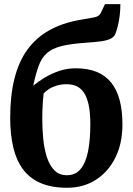

<svg xmlns="http://www.w3.org/2000/svg" viewBox="-20 -892 636 921"><path d="M301.7 8.7Q226.9 8.7 174.5 -14.1Q122.1 -36.9 90.2 -80.1Q58.2 -123.2 43.6 -185.4Q28.9 -247.6 28.9 -326.4Q28.9 -433.4 49.3 -514.6Q69.6 -595.8 110.9 -653.1Q152.2 -710.3 214.8 -745.8Q277.4 -781.3 361.8 -796.3Q405.8 -804 430.7 -808.5Q455.6 -813.1 463.1 -829L483.5 -872.3H557.5Q557.5 -845.6 554.5 -819.6Q551.4 -793.5 546 -770.6Q540.5 -747.7 533.5 -729.4Q526.6 -713.8 509 -705.6Q491.3 -697.3 462.2 -693.5Q433.1 -689.8 391.3 -686.9Q317.6 -682 273.4 -670.5Q229.1 -659 204.3 -636.5Q179.5 -614 165.6 -576.4Q151.8 -538.8 139.3 -481Q162.7 -500.5 194.4 -519.6Q226 -538.8 263.8 -551.6Q301.7 -564.4 343.1 -564.4Q401.5 -564.4 443.7 -547.2Q485.9 -530 513.3 -495.9Q540.7 -461.8 554 -411.4Q567.3 -361 567.3 -295Q567.3 -204.1 533.3 -135.8Q499.4 -67.5 439.6 -29.4Q379.9 8.7 301.7 8.7ZM300.7 -51.5Q342.5 -51.5 367 -81.6Q391.6 -111.8 402.5 -166.6Q413.3 -221.4 413.3 -295.1Q413.3 -351.7 405.2 -389.1Q397.2 -426.4 382.2 -448.1Q367.2 -469.8 346.5 -478.9Q325.9 -488 300.2 -488Q273.5 -488 252 -481.5Q230.5 -474.9 214.9 -464.9Q199.2 -454.8 189.5 -444Q187.4 -428.5 185.7 -406.4Q184.1 -384.2 183.4 -361.3Q182.8 -338.3 182.8 -320.4Q182.8 -272.6 187.5 -225.1Q192.2 -177.6 204.9 -138.2Q217.6 -98.9 240.8 -75.2Q263.9 -51.5 300.7 -51.5Z"/></svg>

Font: Merriweather Light
Style: Regular
Weight: 300
Designer: Eben Sorkin
Foundry: Eben Sorkin
Version: Version 2.100